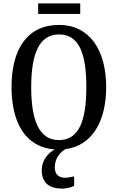

<svg xmlns="http://www.w3.org/2000/svg" viewBox="-20 -872 694 1132"><path d="M205 -790H453V-852H205ZM347 240C366 240 399 234 417 224V168C396 173 378 176 363 176C329 176 303 158 303 115C303 61 335 25 367 7C521 -13 606 -154 606 -358C606 -580 506 -725 328 -725C139 -725 48 -580 48 -359C48 -147 131 -3 303 9C260 31 226 78 226 130C226 206 270 240 347 240ZM327 -46C211 -46 164 -162 164 -358C164 -555 211 -669 328 -669C447 -669 489 -555 489 -358C489 -162 447 -46 327 -46Z"/></svg>

Font: Noto Serif Condensed Medium
Style: Regular
Weight: 500
Width: 3
Designer: Monotype Design Team
Foundry: Monotype Imaging Inc.
Version: Version 2.015